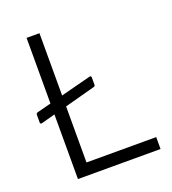

<svg xmlns="http://www.w3.org/2000/svg" viewBox="-132 -824 830 924"><g transform="rotate(-20 283.0 -361.5)"><path d="M175 -61V-348L331 -390C337 -391 339 -395 339 -400V-437C339 -442 337 -445 330 -444L175 -404V-723H109V-387L36 -368C32 -367 29 -363 29 -357V-319C29 -312 32 -311 39 -312L109 -331V0H532V-61Z"/></g></svg>

Font: United Sans ExtraLight
Style: Regular
Weight: 200
Designer: Pablo Impallari, Rodrigo Fuenzalida (Modified by Dan O. Williams)
Version: Version 1.000;PS 001.000;hotconv 1.0.88;makeotf.lib2.5.64775